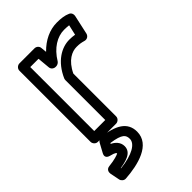

<svg xmlns="http://www.w3.org/2000/svg" viewBox="-234 -608 936 936"><g transform="rotate(-45 233.5 -140.0)"><path d="M107 -25V-466H164L170 -401C171 -388 183 -379 195 -379H199C208 -379 217 -385 221 -391C256 -449 305 -478 352 -478C366 -478 378 -477 385 -476L373 -423C360 -425 350 -426 336 -426C282 -426 221 -391 185 -310C184 -307 183 -303 183 -300V-25ZM57 0C57 11 67 25 82 25H208C219 25 233 15 233 0V-295C263 -358 305 -376 336 -376C357 -376 367 -374 385 -369C400 -365 413 -375 416 -388L438 -488C440 -498 436 -511 424 -516C404 -525 381 -528 352 -528C302 -528 254 -505 214 -464L211 -494C210 -506 199 -516 186 -516H82C71 -516 57 -506 57 -491ZM122 72C193 82 203 99 203 125C203 158 156 187 71 196V194C108 188 160 178 160 132C160 104 139 85 119 76ZM111 20C102 19 91 24 86 33L61 79C44 109 75 114 77 115C107 122 109 129 109 131C104 135 77 144 38 148C18 150 14 167 16 178L26 228C28 238 39 249 52 248C142 242 253 215 253 125C253 59 199 29 111 20Z"/></g></svg>

Font: Falling Sky
Style: ExtOu
Weight: 400
Designer: Paul D. Hunt
Foundry: Adobe Systems Incorporated
Version: Version 1.02